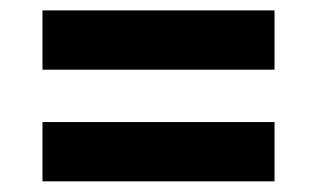

<svg xmlns="http://www.w3.org/2000/svg" viewBox="-20 -504 588 362"><path d="M60.1 -372.6V-484.4H497.6V-372.6ZM60.1 -162.1V-273.9H497.6V-162.1Z"/></svg>

Font: Robotiche
Style: Bold
Weight: 700
Designer: Google
Version: Version 2.001